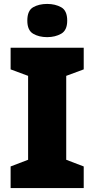

<svg xmlns="http://www.w3.org/2000/svg" viewBox="-20 -957 480 977"><path d="M34 0V-110L123 -144V-571L34 -604V-714H406V-604L317 -571V-144L406 -110V0ZM220 -937Q261 -937 291.5 -920Q322 -903 322 -852Q322 -803 291.5 -785.5Q261 -768 220 -768Q178 -768 148.5 -785.5Q119 -803 119 -852Q119 -903 148.5 -920Q178 -937 220 -937Z"/></svg>

Font: Noto Sans Symbols Black
Style: Regular
Weight: 900
Version: Version 2.002